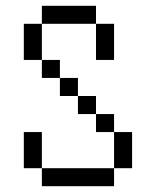

<svg xmlns="http://www.w3.org/2000/svg" viewBox="-20 -520 540 665"><path d="M125 62.5V125H375V62.5ZM125 62.5Q125 62.5 125 -62.5H62.5Q62.5 -62.5 62.5 62.5ZM375 62.5H437.5Q437.5 62.5 437.5 -62.5H375Q375 -62.5 375 62.5ZM375 -62.5V-125H312.5V-62.5ZM312.5 -125V-187.5H250V-125ZM250 -187.5V-250H187.5V-187.5ZM187.5 -250V-312.5H125V-250ZM125 -312.5Q125 -312.5 125 -437.5H62.5Q62.5 -437.5 62.5 -312.5ZM312.5 -437.5Q312.5 -437.5 312.5 -312.5H375Q375 -312.5 375 -437.5ZM125 -437.5H312.5V-500H125Z"/></svg>

Font: CalcUnifontExMono
Style: Regular
Weight: 500
Version: Version 15.0.06